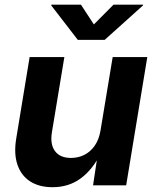

<svg xmlns="http://www.w3.org/2000/svg" viewBox="-20 -779 655 807"><path d="M200.7 7.8Q144.5 7.8 106.7 -16.6Q68.8 -41 53.2 -87.2Q37.6 -133.3 48.3 -197.3L104.5 -539.1H250.5L198.2 -223.1Q189.9 -172.4 211.2 -143.8Q232.4 -115.2 278.3 -115.2Q309.1 -115.2 334.7 -128.2Q360.4 -141.1 378.2 -166.7Q396 -192.4 402.3 -229.5L453.6 -539.1H599.1L510.3 0H371.1L391.6 -135.7H403.8Q370.6 -67.4 320.1 -29.8Q269.5 7.8 200.7 7.8ZM320.3 -759.3 374.5 -676.3 457 -759.3H581.5L581.1 -756.3L419.9 -611.3H307.1L195.3 -756.3L195.8 -759.3Z"/></svg>

Font: Inter 18pt
Style: Bold Italic
Weight: 700
Italic angle: -9.3988°
Designer: Rasmus Andersson
Foundry: rsms
Version: Version 4.001;git-66647c0bb